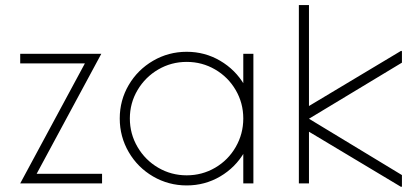

<svg xmlns="http://www.w3.org/2000/svg" viewBox="-20 -726 1661 760"><path d="M316 -475H60V-513H381L125 -38H384V0H60Z M454 -257Q454 -329 489.5 -389.5Q525 -450 586 -485.5Q647 -521 719 -521Q791 -521 851.5 -485.5Q912 -450 947.5 -389.5Q983 -329 983 -257Q983 -185 947.5 -124Q912 -63 851.5 -27.5Q791 8 719 8Q647 8 586 -27.5Q525 -63 489.5 -124Q454 -185 454 -257ZM943 -257Q943 -318 913 -369.5Q883 -421 831.5 -451Q780 -481 719 -481Q658 -481 606.5 -451Q555 -421 524.5 -369.5Q494 -318 494 -257Q494 -196 524.5 -144Q555 -92 606.5 -62Q658 -32 719 -32Q780 -32 831.5 -62Q883 -92 913 -144Q943 -196 943 -257ZM943 -513H983V0H943Z M1179 -219V-292L1568 -525L1571 -523V-478L1203 -256L1571 -33V12L1568 14ZM1163 -706H1203V0H1163Z"/></svg>

Font: Lineal Thin
Style: Regular
Weight: 200
Designer: Created by Frank Adebiaye with contributions from Anton Moglia & Ariel Martín Pérez
Created by Frank ADEBIAYE with FontF
Foundry: Velvetyne Type Foundry
Version: Version 2.000;Glyphs 3.2 (3227)